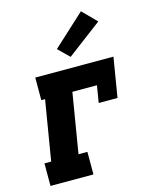

<svg xmlns="http://www.w3.org/2000/svg" viewBox="-118 -861 735 937"><g transform="rotate(-15 250.0 -392.5)"><path d="M19 0V-114H53L103 -416H84V-530H479L446 -330H351L365 -416H241L191 -114H236V0ZM277 -583 222 -637 383 -785 452 -715Z"/></g></svg>

Font: Iosevka Curly Slab HvObl
Style: Regular
Weight: 900
Italic angle: -9°
Monospace: yes
Designer: Belleve Invis
Foundry: Belleve Invis
Version: Version 11.1.0; ttfautohint (v1.8.3)